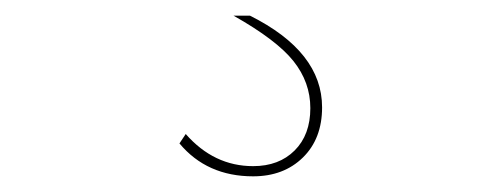

<svg xmlns="http://www.w3.org/2000/svg" viewBox="-20 -23 640 245"><path d="M278 -3H299Q391 43 391 114Q391 154 366.5 178Q342 202 303 202Q244 202 209 160L217 148Q253 189 303 189Q336 189 356 169Q376 149 376 115Q376 82 354.5 55Q333 28 278 -3Z"/></svg>

Font: Elaine Sans Thin
Style: Regular
Weight: 250
Designer: Wei Huang
Foundry: Wei Huang
Version: Version 2.001;December 24, 2019;FontCreator 12.0.0.2547 64-b